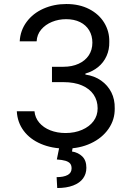

<svg xmlns="http://www.w3.org/2000/svg" viewBox="-20 -737 657 965"><path d="M64.5 -177.7H153.3Q156.2 -145.5 177.2 -120.6Q198.2 -95.7 232.9 -82Q267.6 -68.4 309.6 -68.4Q355.5 -68.4 392.6 -84.5Q429.7 -100.6 450.2 -128.4Q470.7 -156.2 470.7 -192.4Q470.7 -231.4 450.7 -261.2Q430.7 -291 392.1 -307.6Q353.5 -324.2 298.8 -324.2H241.2V-401.4H298.8Q341.8 -401.4 375 -416.5Q408.2 -431.6 426.3 -459Q444.3 -486.3 444.3 -522.5Q444.3 -557.6 428.2 -584.5Q412.1 -611.3 382.3 -626Q352.5 -640.6 312.5 -640.6Q274.4 -640.6 241.2 -627Q208 -613.3 187 -588.4Q166 -563.5 164.1 -529.3H79.1Q82 -584 113.8 -627Q145.5 -669.9 198.2 -693.4Q251 -716.8 313.5 -716.8Q378.9 -716.8 428.2 -691.4Q477.5 -666 503.9 -622.6Q530.3 -579.1 529.3 -527.3Q530.3 -488.3 515.6 -455.6Q501 -422.9 473.6 -400.4Q446.3 -377.9 409.2 -367.2V-362.3Q455.1 -355.5 488.3 -332Q521.5 -308.6 539.6 -272.9Q557.6 -237.3 556.6 -192.4Q557.6 -135.7 525.4 -89.4Q493.2 -43 436.5 -16.6Q379.9 9.8 310.5 9.8Q241.2 9.8 186 -13.7Q130.9 -37.1 99.1 -79.6Q67.4 -122.1 64.5 -177.7ZM346.7 -2.9 341.8 24.4Q373 29.3 393.6 49.3Q414.1 69.3 414.1 106.4Q414.1 136.7 397.5 159.7Q380.9 182.6 347.7 195.3Q314.5 208 267.6 208L264.6 153.3Q299.8 153.3 319.8 142.6Q339.8 131.8 339.8 109.4Q339.8 93.8 332.5 85Q325.2 76.2 309.6 71.3Q293.9 66.4 265.6 64.5L279.3 -2.9Z"/></svg>

Font: WEMIX Pretendard Variable
Style: Regular
Weight: 400
Designer: Base glyphs from Inter by Rasmus Andersson; Hangeul glyphs from Noto Sans CJK(Source Han Sans) by Jang Soo-young and Kan
Foundry: Kil Hyung-jin
Version: Version 1.000;Glyphs 3.2 (3208)